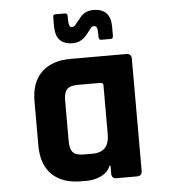

<svg xmlns="http://www.w3.org/2000/svg" viewBox="-51 -750 702 797"><g transform="rotate(-5 300.0 -352.0)"><path d="M199 -650V-688Q199 -695 201 -697.5Q203 -700 210 -700H249Q259 -700 259 -688V-677Q259 -656 262.5 -648.5Q266 -641 273 -641Q280 -641 285.5 -646.5Q291 -652 311.5 -678Q332 -704 367 -704Q439 -704 439 -628V-591Q439 -578 429 -578H389Q379 -578 379 -591V-600Q379 -623 375.5 -630Q372 -637 364.5 -637Q357 -637 353 -633Q349 -629 334 -609Q308 -574 271 -574Q199 -574 199 -650ZM280 0H256Q177 0 134 -42Q91 -84 91 -163V-347Q91 -426 134 -468Q177 -510 256 -510H487Q509 -510 509 -489V-21Q509 0 487 0H403Q382 0 382 -21V-54H378Q367 -27 339 -13.5Q311 0 280 0ZM382 -186V-389Q382 -400 370 -400H276Q244 -400 231 -386.5Q218 -373 218 -341V-169Q218 -137 231 -123.5Q244 -110 276 -110H313Q382 -110 382 -186Z"/></g></svg>

Font: RajdhaniMono
Style: Bold
Weight: 700
Monospace: yes
Designer: Satya Rajpurohit, Jyotish Sonowal
Foundry: Indian Type Foundry
Version: Version 1.201;PS 1.0;hotconv 1.0.78;makeotf.lib2.5.61930; tt